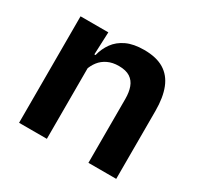

<svg xmlns="http://www.w3.org/2000/svg" viewBox="-116 -634 785 766"><g transform="rotate(30 277.0 -251.0)"><path d="M375.5 0V-294.5Q375.5 -325.5 367.2 -348Q359 -370.5 340 -383Q321 -395.5 288 -395.5Q259 -395.5 237.2 -385Q215.5 -374.5 201.8 -356.8Q188 -339 181 -316.5L161 -386.5H185Q193 -419 211.8 -445Q230.5 -471 262.8 -486.2Q295 -501.5 343.5 -501.5Q400 -501.5 435 -480.2Q470 -459 486.8 -417Q503.5 -375 503.5 -313V0ZM56 0V-490.5H184L179 -371L184 -360.5V0Z"/></g></svg>

Font: Anek Telugu SemiBold
Style: Regular
Weight: 600
Designer: Omkar Bhoir (Telugu), Yesha Goshar (Latin)
Foundry: Ek Type
Version: Version 1.003